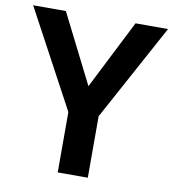

<svg xmlns="http://www.w3.org/2000/svg" viewBox="-81 -785 771 855"><g transform="rotate(10 305.0 -357.0)"><path d="M305 -402 463 -714H610L373 -278V0H237V-273L0 -714H148Z"/></g></svg>

Font: Noto Sans Oriya SemiBold
Style: Regular
Weight: 600
Version: Version 2.003